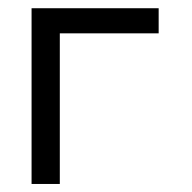

<svg xmlns="http://www.w3.org/2000/svg" viewBox="-20 -458 478 478"><path d="M58.6 -437.5H375V-375H128.9V0H58.6Z"/></svg>

Font: Sudo Var
Style: Regular
Weight: 400
Monospace: yes
Designer: Jens Kutilek
Foundry: Jens Kutilek
Version: Version 0.065;FEAKit 1.0